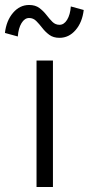

<svg xmlns="http://www.w3.org/2000/svg" viewBox="-72 -751 356 771"><path d="M74.7 0V-507.8H140.6V0ZM-0.5 -604.5 -52.2 -618.7Q-46.4 -668.5 -19.5 -699.7Q7.3 -731 44.9 -731Q69.8 -731 85.9 -719Q102.1 -707 114.3 -691.2Q126.5 -675.3 138.4 -663.3Q150.4 -651.4 167 -651.4Q185.1 -651.4 197.5 -671.6Q210 -691.9 212.4 -725.1L264.2 -710.9Q258.3 -661.1 231.4 -630.1Q204.6 -599.1 167 -599.1Q142.1 -599.1 126 -611.1Q109.9 -623 97.7 -638.9Q85.4 -654.8 73.5 -666.7Q61.5 -678.7 44.9 -678.7Q26.9 -678.7 14.4 -658.2Q2 -637.7 -0.5 -604.5Z"/></svg>

Font: Giphurs Light
Style: Regular
Weight: 300
Version: Version 0.920; ttfautohint (v1.8.4.7-5d5b)